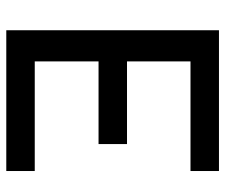

<svg xmlns="http://www.w3.org/2000/svg" viewBox="-74 -660 733 626"><g transform="rotate(90 293.0 -346.5)"><path d="M78.1 0V-693.4H179.7V0ZM78.1 0V-92.8H537.1V0ZM78.1 -300.8V-393.6H449.2V-300.8ZM78.1 -600.6V-693.4H537.1V-600.6Z"/></g></svg>

Font: Cascadia Code
Style: Regular
Weight: 400
Designer: Aaron Bell
Foundry: Saja Typeworks
Version: Version 2404.023